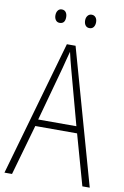

<svg xmlns="http://www.w3.org/2000/svg" viewBox="-97 -945 645 1000"><g transform="rotate(10 225.5 -444.5)"><path d="M412 0 337 -267H116L40 0H0L204 -715H250L451 0ZM249 -591Q243 -614 237.5 -635Q232 -656 227 -679Q221 -657 215.5 -636Q210 -615 204 -591L125 -303H327ZM119 -853Q119 -869 126.5 -879Q134 -889 147 -889Q161 -889 168.5 -879Q176 -869 176 -853Q176 -818 147 -818Q134 -818 126.5 -828Q119 -838 119 -853ZM276 -854Q276 -869 284 -879Q292 -889 305 -889Q318 -889 326 -879.5Q334 -870 334 -854Q334 -838 326.5 -828Q319 -818 305 -818Q291 -818 283.5 -828Q276 -838 276 -854Z"/></g></svg>

Font: Noto Sans Lao Condensed ExtraLight
Style: Regular
Weight: 200
Width: 3
Designer: Monotype Design Team
Foundry: Monotype Imaging Inc.
Version: Version 2.003; ttfautohint (v1.8.4.7-5d5b)